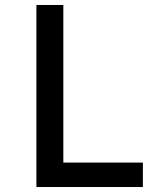

<svg xmlns="http://www.w3.org/2000/svg" viewBox="-20 -750 640 770"><path d="M126 0V-730H234V-98H553V0Z"/></svg>

Font: JetBrains Mono NL SemiBold
Style: Regular
Weight: 600
Designer: Philipp Nurullin, Konstantin Bulenkov
Foundry: JetBrains
Version: Version 2.304; ttfautohint (v1.8.4.7-5d5b)